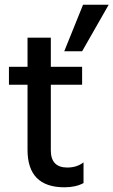

<svg xmlns="http://www.w3.org/2000/svg" viewBox="-20 -791 482 816"><path d="M329 -573H253L333 -771H442ZM254 5Q97 5 97 -154V-431H18V-507H97V-631H196V-507H329V-431H196V-152Q196 -79 266 -79Q307 -79 335 -101V-13Q302 5 254 5Z"/></svg>

Font: Hind Colombo Medium
Style: Regular
Weight: 500
Designer: Jyotish Sonowal, Aditi Pimprikar
Foundry: Indian Type Foundry
Version: Version 1.000;PS 1.0;hotconv 1.0.86;makeotf.lib2.5.63406; tt